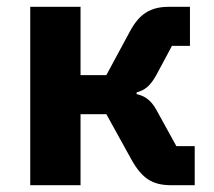

<svg xmlns="http://www.w3.org/2000/svg" viewBox="-20 -545 631 565"><path d="M69 -525H217V-324H293L362 -452C390 -504 422 -525 478 -525H539V-410H486L441 -326C422 -291 406 -280 382 -273V-268C405 -263 424 -251 440 -222L499 -115H553V0H484C428 0 398 -20 367 -75L293 -209H217V0H69Z"/></svg>

Font: Plexus Sans Bold
Style: Regular
Weight: 700
Version: Version 2.001;PS 002.001;hotconv 1.0.70;makeotf.lib2.5.58329